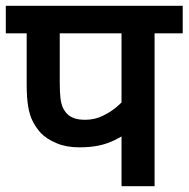

<svg xmlns="http://www.w3.org/2000/svg" viewBox="-20 -642 650 662"><path d="M513 -527V0H399V-223L430 -191Q402 -172 375.5 -159Q349 -146 320 -140Q291 -134 253 -134Q209 -134 175.5 -148Q142 -162 121 -183Q104 -202 93 -223.5Q82 -245 77 -275.5Q72 -306 72 -350V-527H0V-622H610V-527ZM399 -527H186V-359Q186 -324 188.5 -303.5Q191 -283 197 -270.5Q203 -258 212 -249Q222 -239 237 -234Q252 -229 274 -229Q306 -229 334 -242.5Q362 -256 383 -274Q404 -292 414 -306L399 -237Z"/></svg>

Font: Noto Sans Devanagari SemiBold
Style: Regular
Weight: 600
Version: Version 2.003